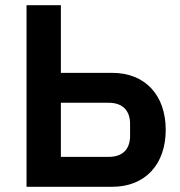

<svg xmlns="http://www.w3.org/2000/svg" viewBox="-20 -718 693 738"><path d="M82 0H411C539 0 617 -87 617 -219C617 -351 539 -438 411 -438H214V-698H82ZM214 -115V-323H398C449 -323 480 -295 480 -242V-196C480 -142 449 -115 398 -115Z"/></svg>

Font: Braiins Sans SemiBold
Style: Regular
Weight: 600
Designer: Mike Abbink, Paul van der Laan, Pieter van Rosmalen, Jiri Chlebus, Lubos Buracinsky
Foundry: Bold Monday, Sudetype
Version: Version 1.000;hotconv 1.0.109;makeotfexe 2.5.65596